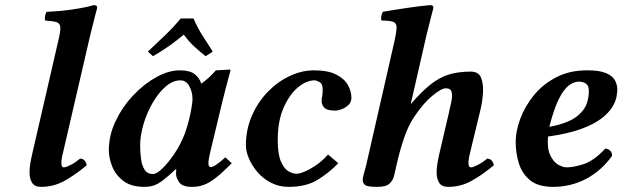

<svg xmlns="http://www.w3.org/2000/svg" viewBox="-20 -718 2425 748"><path d="M208 -563Q216 -597 215 -612Q214 -627 200.5 -631.5Q187 -636 156 -638Q152 -652 161 -672Q215 -674 265 -681.5Q315 -689 345 -698Q361 -698 358 -685Q358 -685 351 -658.5Q344 -632 332 -583L228 -134Q225 -123 222 -108.5Q219 -94 219 -83Q219 -66 229 -66Q237 -66 255.5 -75.5Q274 -85 292 -100Q303 -100 309.5 -92.5Q316 -85 318 -74Q268 -33 227.5 -11.5Q187 10 140 10Q115 10 105 -6Q95 -22 95 -46Q95 -64 98.5 -84Q102 -104 107 -125Z M666 -39Q666 -42 666 -48Q666 -54 667 -58L665 -59Q634 -30 614 -15Q594 0 578 5Q562 10 542 10Q490 10 459.5 -14Q429 -38 416.5 -71Q404 -104 404 -132Q404 -191 430.5 -246.5Q457 -302 499 -346.5Q541 -391 589 -417.5Q637 -444 680 -444Q719 -444 738 -429.5Q757 -415 764 -392Q781 -404 795 -417Q809 -430 821 -444L876 -447Q878 -447 878 -444Q878 -444 874.5 -430.5Q871 -417 865.5 -397Q860 -377 855 -356.5Q850 -336 846 -321L799 -125Q792 -96 792 -83Q792 -67 801 -67Q816 -67 858 -105L883 -82Q848 -47 823 -27Q798 -7 776 1.5Q754 10 728 10Q690 10 678 -8Q666 -26 666 -39ZM699 -195Q709 -222 716 -250Q723 -278 726.5 -300.5Q730 -323 730 -331Q730 -360 717.5 -382.5Q705 -405 683 -405Q653 -405 625 -380.5Q597 -356 574.5 -317Q552 -278 539 -234Q526 -190 526 -151Q526 -124 529.5 -98.5Q533 -73 543.5 -56.5Q554 -40 576 -40Q590 -40 612.5 -61.5Q635 -83 659 -118.5Q683 -154 699 -195ZM734 -646Q749 -611 769 -579Q789 -547 809 -517L781 -499Q756 -519 736 -537.5Q716 -556 696 -583Q662 -555 636 -537Q610 -519 576 -499L556 -517Q588 -547 622 -579.5Q656 -612 684 -646Z M1104 10Q1067 10 1036 -6Q1005 -22 983.5 -47Q962 -72 950 -100Q938 -128 938 -152Q938 -214 961.5 -267.5Q985 -321 1023.5 -360.5Q1062 -400 1109 -422Q1156 -444 1203 -444Q1258 -444 1290 -427.5Q1322 -411 1335.5 -386.5Q1349 -362 1349 -337Q1349 -319 1336.5 -308Q1324 -297 1309.5 -292Q1295 -287 1287 -287Q1254 -287 1243.5 -298.5Q1233 -310 1233 -323Q1233 -337 1235 -342.5Q1237 -348 1237 -370Q1237 -392 1224.5 -398.5Q1212 -405 1206 -405Q1173 -405 1140 -377Q1107 -349 1084.5 -297.5Q1062 -246 1062 -173Q1062 -116 1075 -87.5Q1088 -59 1105 -50Q1122 -41 1135 -41Q1147 -41 1168 -50Q1189 -59 1213.5 -76Q1238 -93 1258 -116L1298 -82Q1262 -45 1217.5 -17.5Q1173 10 1104 10Z M1406 -72 1518 -563Q1525 -596 1525 -612Q1525 -628 1511.5 -633Q1498 -638 1466 -638Q1462 -652 1471 -672Q1524 -681 1572 -688Q1620 -695 1655 -698Q1671 -698 1668 -685Q1668 -685 1661 -658.5Q1654 -632 1642 -583L1580 -312Q1622 -361 1657.5 -389Q1693 -417 1729.5 -428Q1766 -439 1814 -439Q1845 -439 1854.5 -414.5Q1864 -390 1861.5 -354Q1859 -318 1850 -283L1814 -134Q1811 -123 1808 -108.5Q1805 -94 1805 -83Q1805 -66 1815 -66Q1823 -66 1841.5 -75.5Q1860 -85 1878 -100Q1889 -100 1895.5 -92.5Q1902 -85 1904 -74Q1854 -33 1813.5 -11.5Q1773 10 1726 10Q1701 10 1691 -6Q1681 -22 1681 -46Q1681 -64 1684.5 -84Q1688 -104 1693 -125L1728 -275Q1734 -300 1738.5 -322.5Q1743 -345 1739.5 -359.5Q1736 -374 1716 -374Q1700 -374 1665 -345.5Q1630 -317 1593 -262Q1570 -227 1554 -180Q1538 -133 1526 -80L1524 -72Q1520 -55 1516 -36Q1512 -17 1498.5 -3.5Q1485 10 1450 10Q1411 10 1402 2.5Q1393 -5 1393 -17Q1393 -25 1397.5 -41Q1402 -57 1406 -72Z M2385 -369Q2385 -358 2381.5 -339.5Q2378 -321 2364.5 -299.5Q2351 -278 2322.5 -256Q2294 -234 2243.5 -215.5Q2193 -197 2115 -186Q2111 -140 2123.5 -113.5Q2136 -87 2154.5 -76.5Q2173 -66 2187 -66Q2214 -66 2253.5 -78.5Q2293 -91 2338 -139Q2349 -139 2357.5 -130.5Q2366 -122 2364 -110Q2321 -51 2262 -20.5Q2203 10 2135 10Q2077 10 2045.5 -15.5Q2014 -41 2001.5 -81.5Q1989 -122 1989 -165Q1989 -207 2007 -255.5Q2025 -304 2060 -347Q2095 -390 2147 -417Q2199 -444 2268 -444Q2316 -444 2341.5 -433Q2367 -422 2376 -404.5Q2385 -387 2385 -369ZM2274 -365Q2274 -384 2263 -392Q2252 -400 2235 -400Q2216 -400 2196 -385Q2176 -370 2157 -332Q2138 -294 2120 -224Q2157 -230 2192.5 -244.5Q2228 -259 2251 -288Q2274 -317 2274 -365Z"/></svg>

Font: Libertinus Serif Semibold Italic
Style: Regular
Weight: 600
Italic angle: -11.5°
Designer: Philipp H. Poll, Khaled Hosny
Foundry: Caleb Maclennan
Version: Version 7.051;RELEASE